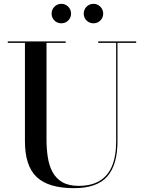

<svg xmlns="http://www.w3.org/2000/svg" viewBox="-20 -966 752 1001"><path d="M690 -750V-742.5H592.5V-230Q592.5 -106.5 539 -45.8Q485.5 15 365.5 15Q233 15 171.5 -42.8Q110 -100.5 110 -230V-742.5H20.5V-750H322.5V-742.5H222.5V-240Q222.5 -190.5 229.2 -146.5Q236 -102.5 254 -69Q272 -35.5 305.2 -16.2Q338.5 3 391 3Q454 3 497.2 -21.8Q540.5 -46.5 563 -98Q585.5 -149.5 585.5 -230V-742.5H492V-750ZM467.5 -844.5Q446 -844.5 431.2 -859.2Q416.5 -874 416.5 -895Q416.5 -916 431.2 -931Q446 -946 467.5 -946Q488.5 -946 503.2 -931Q518 -916 518 -895Q518 -874 503.2 -859.2Q488.5 -844.5 467.5 -844.5ZM299.5 -844.5Q278.5 -844.5 263.8 -859.2Q249 -874 249 -895Q249 -916 263.8 -931Q278.5 -946 300 -946Q321 -946 335.8 -931Q350.5 -916 350.5 -895Q350.5 -874 335.8 -859.2Q321 -844.5 299.5 -844.5Z"/></svg>

Font: BodoniModa_28ptMedium
Style: Regular
Weight: 500
Designer: Owen Earl
Foundry: indestructible type
Version: Version 2.004